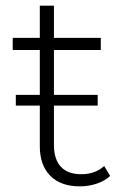

<svg xmlns="http://www.w3.org/2000/svg" viewBox="-20 -656 448 680"><path d="M370 -33Q351 -15 322.5 -5.5Q294 4 263 4Q195 4 158 -33.5Q121 -71 121 -138V-479H25V-522H121V-636H171V-522H337V-479H171V-143Q171 -92 195.5 -65.5Q220 -39 268 -39Q317 -39 349 -68ZM36 -320H326V-282H36Z"/></svg>

Font: Montserrat Atlas Light
Style: Regular
Weight: 300
Designer: Julieta Ulanovsky
Foundry: Julieta Ulanovsky
Version: Version 7.200